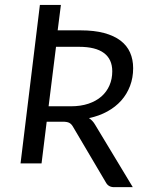

<svg xmlns="http://www.w3.org/2000/svg" viewBox="-20 -668 583 785"><path d="M170.9 -170.4 149.9 0H64L143.1 -647.9H229L215.8 -543.9H310.1Q365.2 -543.9 405.8 -533Q446.3 -522 472.7 -502Q499 -481.9 511.7 -453.4Q524.4 -424.8 524.4 -389.2Q524.4 -350.1 511.7 -316.7Q499 -283.2 475.6 -256.8Q452.1 -230.5 418.7 -212.2Q385.3 -193.8 343.8 -185.1Q359.4 -174.8 369.1 -157.7L522.9 97.2H446.3Q423.8 97.2 413.6 79.1L277.8 -150.9Q271.5 -161.6 262.7 -166Q253.9 -170.4 236.3 -170.4ZM178.7 -233.4H268.6Q310.1 -233.4 341.8 -244.1Q373.5 -254.9 395 -273.9Q416.5 -293 427.7 -319.1Q439 -345.2 439 -376.5Q439 -425.8 405 -451.2Q371.1 -476.6 303.2 -476.6H209Z"/></svg>

Font: Carlito
Style: Italic
Weight: 400
Italic angle: -7°
Designer: Lukasz Dziedzic
Foundry: tyPoland Lukasz Dziedzic
Version: Version 1.104